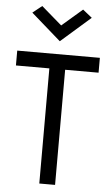

<svg xmlns="http://www.w3.org/2000/svg" viewBox="-62 -990 589 1030"><g transform="rotate(5 232.5 -475.0)"><path d="M233 -855 343 -950 393 -910 233 -770 73 -910 123 -950ZM10 -620V-700H455V-620H275V0H190V-620Z"/></g></svg>

Font: Von Book
Style: Regular
Weight: 400
Version: Version 4.000; ttfautohint (v1.8.4.7-5d5b)